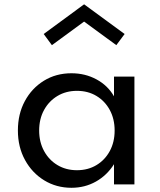

<svg xmlns="http://www.w3.org/2000/svg" viewBox="-20 -876 761 912"><path d="M319.5 16Q383 16 435.5 -13.5Q488 -43 521.5 -96V0H618.5V-512H521.5V-418.5Q492 -470 438.2 -499Q384.5 -528 319.5 -528Q246 -528 188.5 -492.5Q131 -457 98 -395.8Q65 -334.5 65 -256.5Q65 -177.5 98.8 -116Q132.5 -54.5 190.2 -19.2Q248 16 319.5 16ZM345.5 -67.5Q293.5 -67.5 253 -91.8Q212.5 -116 189.2 -158.8Q166 -201.5 166 -256Q166 -311 189.2 -353.5Q212.5 -396 253 -420.2Q293.5 -444.5 345.5 -444.5Q398 -444.5 438.2 -420.2Q478.5 -396 501.5 -353.5Q524.5 -311 524.5 -256Q524.5 -201 501.5 -158.5Q478.5 -116 438.2 -91.8Q398 -67.5 345.5 -67.5ZM226.5 -661.5 379.5 -773.5 532.5 -661.5 572 -714.5 379.5 -855.5 187.5 -714.5Z"/></svg>

Font: Spartan Medium
Style: Regular
Weight: 500
Designer: Matt Bailey, Mirko Velimirovic
Foundry: Matt Bailey
Version: Version 1.003; ttfautohint (v1.8.3)